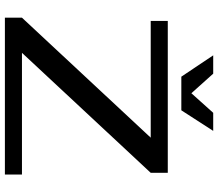

<svg xmlns="http://www.w3.org/2000/svg" viewBox="-72 -798 870 765"><g transform="rotate(90 362.5 -415.0)"><path d="M675 0V-68H190L668 -581V-649H63V-581H528L50 -68V0ZM285 -703H419L501 -830H429L351 -743L273 -830H200Z"/></g></svg>

Font: Gamestation Extended
Style: Regular
Weight: 400
Width: 7
Designer: Jonas Hecksher
Foundry: Jonas Hecksher, Playtypeª, e-types AS
Version: Version 1.003